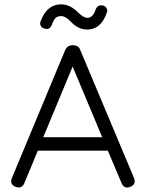

<svg xmlns="http://www.w3.org/2000/svg" viewBox="-20 -862 670 883"><path d="M381 -726Q339 -726 304 -764Q281 -788 261 -788Q246 -788 236.5 -780Q227 -772 219 -749Q209 -724 187 -730Q173 -733 167.5 -743Q162 -753 167 -765Q196 -842 261 -842Q304 -842 342 -802Q365 -780 381 -780Q407 -780 419 -816Q428 -841 451 -837Q464 -835 470 -825Q476 -815 471 -803Q444 -726 381 -726ZM92 -20Q81 8 51 -3Q23 -15 35 -44L279 -630Q289 -654 314 -654H317Q342 -654 350 -630L596 -44Q608 -15 580 -3Q551 9 539 -20L476 -169H154ZM314 -556 179 -231H450Z"/></svg>

Font: Jura Medium
Style: Regular
Weight: 500
Designer: Daniel Johnson, Alexei Vanyashin
Foundry: Daniel Johnson
Version: Version 5.103